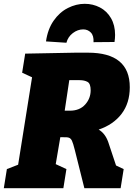

<svg xmlns="http://www.w3.org/2000/svg" viewBox="-32 -986 711 1006"><path d="M576 -119 616 -100 600 0H410L360 -200Q351 -236 345 -248.5Q339 -261 329 -264.5Q319 -268 294 -267H284L260 -126L316 -100L300 0H-12L4 -100L63 -123L136 -581L84 -605L100 -705L363 -710H429Q648 -710 648 -529Q648 -446 605 -389.5Q562 -333 485 -307Q519 -287 535 -242ZM334 -406Q385 -406 414 -438Q443 -470 443 -513Q443 -548 426.5 -557Q410 -566 385 -566H331L307 -406ZM571 -803Q571 -786 568 -766L458 -765Q460 -799 444 -815.5Q428 -832 404 -832Q375 -832 349.5 -812.5Q324 -793 316 -762L209 -769Q218 -833 249 -877.5Q280 -922 323.5 -944Q367 -966 412 -966Q455 -966 491.5 -947Q528 -928 549.5 -891Q571 -854 571 -803Z"/></svg>

Font: Bitter Pro Black
Style: Italic
Weight: 900
Italic angle: -9°
Designer: Sol Matas, and Bitter project Authors
Foundry: Sol Matas
Version: Version 1.010